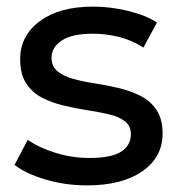

<svg xmlns="http://www.w3.org/2000/svg" viewBox="-20 -555 541 581"><path d="M243 6Q177 6 117 -12Q57 -30 24 -56L64 -132Q98 -108 148 -92.5Q198 -77 250 -77Q317 -77 346.5 -96Q376 -115 376 -149Q376 -174 358 -188Q340 -202 310 -209Q280 -216 244.5 -221.5Q209 -227 173 -235.5Q137 -244 107 -259.5Q77 -275 59 -303Q41 -331 41 -376Q41 -447 100.5 -491Q160 -535 262 -535Q314 -535 367.5 -522Q421 -509 455 -487L414 -411Q378 -434 339 -443.5Q300 -453 261 -453Q198 -453 167 -432.5Q136 -412 136 -380Q136 -354 154.5 -339Q173 -324 202.5 -316Q232 -308 268 -302.5Q304 -297 339.5 -288.5Q375 -280 405 -265Q435 -250 453.5 -222.5Q472 -195 472 -151Q472 -79 410.5 -36.5Q349 6 243 6Z"/></svg>

Font: Montserrat Medium
Style: Regular
Weight: 500
Designer: Julieta Ulanovsky
Foundry: Julieta Ulanovsky
Version: Version 9.000; ttfautohint (v1.8.4.7-5d5b)